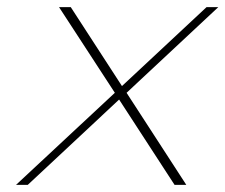

<svg xmlns="http://www.w3.org/2000/svg" viewBox="-20 -520 634 540"><path d="M146 -500 303 -259 25 0H58L315 -240L471 0H504L336 -259L594 -500H561L323 -278L179 -500Z"/></svg>

Font: LT Wave Thin
Style: Italic
Weight: 100
Designer: Daniel Lyons
Version: Version 2.5 (Glyphs App)